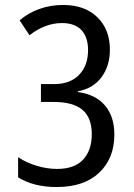

<svg xmlns="http://www.w3.org/2000/svg" viewBox="-20 -744 540 774"><path d="M53 -29V-110Q87 -88 128.5 -75.5Q170 -63 210 -63Q280 -63 315 -100.5Q350 -138 350 -203Q350 -270 312 -301.5Q274 -333 197 -333H145V-405H198Q263 -405 299 -442.5Q335 -480 335 -542Q335 -594 308.5 -622.5Q282 -651 230 -651Q162 -651 99 -602L59 -662Q94 -692 139 -708Q184 -724 234 -724Q322 -724 372.5 -674.5Q423 -625 423 -544Q423 -478 389 -432.5Q355 -387 294 -376V-373Q366 -363 403.5 -318.5Q441 -274 441 -201Q441 -106 380 -48Q319 10 208 10Q116 10 53 -29Z"/></svg>

Font: Noto Sans Mono UI Cond
Style: Regular
Weight: 400
Width: 3
Monospace: yes
Designer: Monotype Design team
Foundry: Monotype Imaging Inc.
Version: Version 1.000